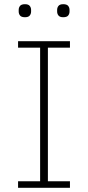

<svg xmlns="http://www.w3.org/2000/svg" viewBox="-20 -894 419 914"><path d="M66 0V-31H171V-667H66V-698H313V-667H208V-31H313V0ZM99 -812Q82 -812 75.5 -820Q69 -828 69 -839V-847Q69 -858 75.5 -866Q82 -874 99 -874Q115 -874 121.5 -866Q128 -858 128 -847V-839Q128 -828 121.5 -820Q115 -812 99 -812ZM281 -812Q265 -812 258.5 -820Q252 -828 252 -839V-847Q252 -858 258.5 -866Q265 -874 281 -874Q298 -874 304.5 -866Q311 -858 311 -847V-839Q311 -828 304.5 -820Q298 -812 281 -812Z"/></svg>

Font: IBM Plex Sans Arabic ExtraLight
Style: Regular
Weight: 200
Designer: Mike Abbink, Paul van der Laan, Pieter van Rosmalen, Wael Morcos, Khajak Apelian
Foundry: Bold Monday
Version: Version 1.1